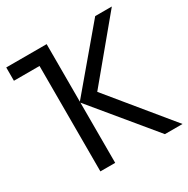

<svg xmlns="http://www.w3.org/2000/svg" viewBox="-162 -857 978 1000"><g transform="rotate(-30 327.0 -357.0)"><path d="M641 -714H541L249 -368V-714H6V-634H160V0H249V-362L548 0H654L353 -367Z"/></g></svg>

Font: Noto Sans Thai
Style: Regular
Weight: 400
Designer: Monotype Design Team
Foundry: Monotype Imaging Inc.
Version: Version 1.901